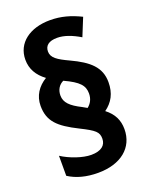

<svg xmlns="http://www.w3.org/2000/svg" viewBox="-143 -839 720 918"><g transform="rotate(-20 216.5 -379.5)"><path d="M45 -392C45 -313 86 -275 182 -227C254 -191 269 -178 269 -144C269 -111 245 -89 193 -89C150 -89 87 -111 46 -138V-36C86 -10 136 3 195 3C311 3 384 -57 384 -151C384 -197 366 -233 327 -263C367 -292 389 -331 389 -388C389 -464 341 -506 251 -548C195 -574 167 -592 167 -624C167 -654 188 -671 230 -671C266 -671 305 -656 345 -632L382 -723C331 -748 283 -762 227 -762C124 -762 52 -709 52 -624C52 -577 74 -539 115 -509C72 -483 45 -443 45 -392ZM151 -406C151 -435 165 -457 188 -468C262 -434 283 -409 283 -369C283 -341 271 -320 253 -306L230 -319C176 -346 151 -370 151 -406Z"/></g></svg>

Font: Noto Sans Ethiopic Condensed
Style: Bold
Weight: 700
Width: 3
Designer: Monotype Design Team
Foundry: Monotype Imaging Inc.
Version: Version 2.102